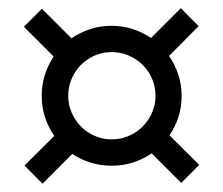

<svg xmlns="http://www.w3.org/2000/svg" viewBox="-20 -548 538 463"><path d="M80.6 -316.9Q80.6 -343.3 88.1 -367.2Q95.7 -391.1 109.4 -411.6L37.6 -483.4L81.1 -526.9L152.3 -455.6Q172.9 -469.7 197.3 -477.8Q221.7 -485.8 249 -485.8Q275.4 -485.8 299.6 -478Q323.7 -470.2 344.2 -456.5L416 -528.3L459 -484.9L387.7 -413.1Q401.9 -392.6 409.9 -368.2Q418 -343.8 418 -316.9Q418 -290 410.4 -266.1Q402.8 -242.2 388.7 -221.7L460.4 -150.4L417 -106.9L345.7 -178.2Q325.2 -164.1 300.8 -156.2Q276.4 -148.4 249 -148.4Q222.7 -148.4 198.7 -155.8Q174.8 -163.1 154.3 -176.8L82.5 -105L39.1 -148.9L110.8 -220.2Q96.7 -240.7 88.6 -265.1Q80.6 -289.6 80.6 -316.9ZM144.5 -316.9Q144.5 -295.4 152.8 -276.4Q161.1 -257.3 175.3 -242.9Q189.5 -228.5 208.5 -220.2Q227.5 -211.9 249 -211.9Q271 -211.9 290.3 -220.2Q309.6 -228.5 324 -242.9Q338.4 -257.3 346.7 -276.4Q355 -295.4 355 -316.9Q355 -338.9 346.7 -358.2Q338.4 -377.4 324 -391.6Q309.6 -405.8 290.3 -414.1Q271 -422.4 249 -422.4Q227.5 -422.4 208.5 -414.1Q189.5 -405.8 175.3 -391.6Q161.1 -377.4 152.8 -358.2Q144.5 -338.9 144.5 -316.9Z"/></svg>

Font: Carlito
Style: Regular
Weight: 400
Designer: Lukasz Dziedzic
Foundry: tyPoland Lukasz Dziedzic
Version: Version 1.103; Beta1; all basic design good, some composites